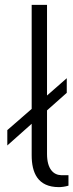

<svg xmlns="http://www.w3.org/2000/svg" viewBox="-20 -763 301 788"><path d="M231 -44C199 -45 173 -70 173 -131V-310L254 -382V-442L173 -371V-743H110V-316L10 -229V-166L110 -255V-126C110 -55 134 5 222 5C232 5 248 3 261 -1V-44Z"/></svg>

Font: United Sans ExtraLight
Style: Regular
Weight: 200
Designer: Pablo Impallari, Rodrigo Fuenzalida (Modified by Dan O. Williams)
Version: Version 1.000;PS 001.000;hotconv 1.0.88;makeotf.lib2.5.64775